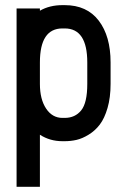

<svg xmlns="http://www.w3.org/2000/svg" viewBox="-20 -532 490 740"><path d="M133.8 188H43.9V-208.5V-291.5V-499.5H133.8V-490.7Q170.9 -512.2 220.7 -512.2H229.5Q314.9 -512.2 360.6 -452.4Q406.2 -392.6 406.2 -291.5V-208.5Q406.2 -156.2 394.5 -116Q382.8 -75.7 364.7 -52Q346.7 -28.3 322 -13.2Q297.4 2 275.1 7.1Q252.9 12.2 229.5 12.2H220.7Q172.4 12.2 133.8 -12.7ZM133.8 -208.5Q133.8 -149.4 157.7 -113.5Q181.6 -77.6 220.7 -77.6H229.5Q269.5 -77.6 293 -106.7Q316.4 -135.7 316.4 -208.5V-291.5Q316.4 -422.4 229.5 -422.4H220.7Q133.8 -422.4 133.8 -291.5Z"/></svg>

Font: Anka/Coder Narrow
Style: Bold
Weight: 700
Width: 3
Monospace: yes
Version: Version 001.100